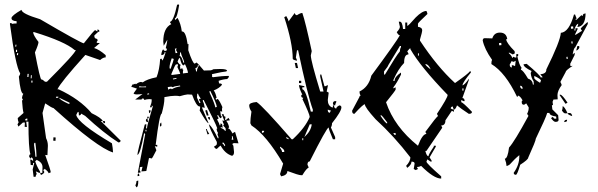

<svg xmlns="http://www.w3.org/2000/svg" viewBox="-20 -752 2615 840"><path d="M165 4.9 166 -20.5Q166 -42 139.6 -52.7Q138.7 -47.9 133.8 -47.9Q138.7 -28.3 155.3 -1V3.9ZM139.6 -66.4V-71.3Q139.6 -88.9 134.8 -127H129.9L128.9 -118.2Q134.8 -75.2 134.8 -67.4V-66.4ZM99.6 -224.6V-233.4Q89.8 -233.4 89.8 -225.6ZM284.2 -297.9V-302.7L239.3 -324.2Q239.3 -316.4 279.3 -297.9ZM234.4 -324.2 235.4 -329.1H225.6L224.6 -324.2ZM122.1 -390.6V-399.4H117.2V-390.6ZM118.2 -409.2 119.1 -422.9H115.2L114.3 -409.2ZM104.5 -415 105.5 -428.7H100.6L99.6 -415ZM58.6 -510.7 59.6 -519.5H54.7L53.7 -510.7ZM54.7 -524.4V-534.2H49.8V-524.4ZM50.8 -547.9 51.8 -556.6H47.9L46.9 -547.9ZM185.5 -394.5Q310.5 -519.5 311.5 -533.2H306.6Q263.7 -570.3 129.9 -611.3H125Q125 -598.6 148.4 -568.4Q148.4 -557.6 132.8 -522.5Q155.3 -404.3 161.1 -404.3Q167 -404.3 176.8 -394.5ZM135.7 21.5H127L123 -10.7L129.9 -39.1H125L124 -29.3L114.3 -30.3L112.3 -53.7H116.2L125 -47.9Q125 -62.5 116.2 -63.5Q116.2 -58.6 112.3 -58.6L107.4 -67.4Q108.4 -77.1 113.3 -77.1Q104.5 -99.6 104.5 -219.7H94.7L97.7 -196.3L87.9 -197.3L88.9 -215.8H80.1L60.5 -198.2L56.6 -208L61.5 -216.8Q57.6 -225.6 57.6 -235.4L83 -257.8Q79.1 -270.5 76.2 -313.5H81.1L76.2 -323.2Q77.1 -333 82 -341.8Q69.3 -342.8 62.5 -417Q68.4 -425.8 68.4 -430.7Q47.9 -461.9 23.4 -647.5L24.4 -651.4Q33.2 -650.4 33.2 -647.5Q40 -649.4 52.7 -649.4V-659.2Q30.3 -660.2 30.3 -672.9Q30.3 -683.6 74.2 -709Q74.2 -692.4 155.3 -668Q334 -563.5 346.7 -562.5Q391.6 -620.1 396.5 -620.1L406.2 -614.3V-623Q415 -622.1 415 -614.3Q409.2 -614.3 392.6 -596.7Q392.6 -583 401.4 -583Q407.2 -580.1 407.2 -576.2Q407.2 -573.2 403.3 -569.3V-564.5L417 -563.5L391.6 -542Q413.1 -536.1 442.4 -510.7V-501Q430.7 -501 418 -489.3L353.5 -511.7Q244.1 -390.6 231.4 -361.3H236.3Q329.1 -318.4 380.9 -256.8Q421.9 -237.3 429.7 -222.7H420.9L507.8 -136.7Q506.8 -128.9 498 -128.9Q434.6 -168.9 352.5 -245.1L335 -254.9Q334 -247.1 325.2 -247.1Q325.2 -262.7 322.3 -262.7Q319.3 -262.7 313.5 -249Q321.3 -212.9 469.7 -125Q473.6 -105.5 474.6 -85Q406.2 -105.5 213.9 -279.3Q208 -279.3 177.7 -299.8L166 -257.8L181.6 -147.5Q189.5 -131.8 189.5 -114.3L187.5 -73.2L177.7 -74.2Q202.1 -6.8 202.1 2L192.4 5.9Q192.4 -1 174.8 -13.7Q173.8 -8.8 168.9 -8.8L173.8 0Q173.8 6.8 159.2 13.7L155.3 3.9H150.4Q141.6 -1 136.7 -2L140.6 8.8Q135.7 16.6 135.7 21.5ZM222.7 -135.7 212.9 -136.7 213.9 -151.4 223.6 -150.4ZM439.5 -212.9Q429.7 -213.9 429.7 -222.7L439.5 -221.7Z M748 -519.5 755.9 -520.5 754.9 -524.4Q750 -531.2 750 -535.2Q752.9 -536.1 752.9 -539.1V-540L745.1 -539.1ZM782.2 -477.5 786.1 -478.5 783.2 -489.3Q772.5 -512.7 771.5 -522.5H767.6V-518.6Q767.6 -511.7 765.6 -506.8H766.6Q774.4 -506.8 782.2 -477.5ZM726.6 -451.2Q740.2 -489.3 740.2 -494.1L731.4 -497.1Q721.7 -470.7 721.7 -457Q721.7 -451.2 724.6 -451.2ZM780.3 -430.7 802.7 -433.6Q799.8 -450.2 789.1 -471.7L783.2 -465.8Q774.4 -465.8 766.6 -499Q761.7 -497.1 756.8 -482.4Q764.6 -468.8 770.5 -468.8L767.6 -460.9L769.5 -449.2L777.3 -454.1Q778.3 -446.3 782.2 -446.3Q780.3 -442.4 780.3 -437.5ZM730.5 -423.8 768.6 -428.7Q768.6 -432.6 755.9 -459Q758.8 -464.8 758.8 -468.8V-470.7Q754.9 -470.7 750.5 -470.2Q746.1 -469.7 729.5 -427.7ZM841.8 -439.5V-442.4Q841.8 -451.2 849.6 -463.9Q849.6 -467.8 845.7 -467.8V-465.8Q845.7 -456.1 835 -454.1L837.9 -439.5ZM737.3 -404.3 752 -407.2V-411.1L736.3 -408.2ZM619.1 -370.1V-374L604.5 -373Q594.7 -373 591.8 -375Q587.9 -374 587.9 -370.1ZM715.8 -359.4Q719.7 -362.3 722.7 -363.3Q725.6 -364.3 726.6 -364.3Q731.4 -364.3 731.4 -361.3Q747.1 -371.1 768.6 -374L767.6 -377.9Q737.3 -374 737.3 -370.1L729.5 -373L713.9 -371.1ZM625 -337.9 632.8 -339.8 631.8 -343.8 624 -341.8ZM921.9 -282.2 928.7 -284.2Q926.8 -300.8 900.4 -353.5H896.5L897.5 -345.7Q919.9 -296.9 921.9 -282.2ZM852.5 -300.8 856.4 -301.8V-305.7Q851.6 -310.5 850.6 -318.4L858.4 -320.3Q847.7 -335 846.7 -341.8H842.8L841.8 -325.2ZM617.2 -176.8 621.1 -177.7 620.1 -184.6 616.2 -183.6ZM1001 -140.6 998 -156.2H994.1L995.1 -152.3Q995.1 -146.5 993.2 -140.6ZM961.9 -112.3 964.8 -114.3V-118.2Q960.9 -123 959 -127.9L951.2 -127Q960.9 -118.2 961.9 -112.3ZM583 3.9 615.2 -165Q614.3 -168.9 610.4 -168.9Q593.8 -77.1 581.1 -74.2V-75.2Q581.1 -86.9 613.3 -207L620.1 -209V-203.1Q620.1 -197.3 619.1 -192.4Q619.1 -189.5 623 -189.5V-190.4Q623 -202.1 648.4 -286.1Q647.5 -290 643.6 -290L644.5 -283.2L636.7 -282.2V-285.2Q643.6 -300.8 643.6 -312.5V-317.4L633.8 -318.4Q622.1 -318.4 611.3 -314.5Q610.4 -321.3 604.5 -321.3Q599.6 -320.3 599.6 -317.4V-316.4H571.3L603.5 -340.8Q588.9 -338.9 580.1 -338.9Q565.4 -338.9 564.5 -343.8L579.1 -364.3L558.6 -371.1H556.6Q554.7 -371.1 554.7 -372.1Q554.7 -375 562.5 -385.7V-381.8L571.3 -385.7Q574.2 -385.7 574.2 -382.8Q585.9 -392.6 596.7 -393.6L604.5 -391.6Q622.1 -405.3 665 -414.1Q677.7 -446.3 680.7 -494.1L687.5 -495.1L689.5 -487.3Q694.3 -488.3 704.1 -521.5Q704.1 -524.4 701.2 -524.4H700.2V-522.5Q700.2 -512.7 686.5 -510.7L685.5 -514.6Q689.5 -534.2 694.3 -536.1Q697.3 -529.3 702.1 -529.3Q710 -529.3 710 -535.2Q710 -541 705.1 -541Q711.9 -568.4 711.9 -576.2V-578.1L696.3 -551.8L694.3 -569.3Q694.3 -629.9 729.5 -646.5Q723.6 -652.3 723.6 -656.2Q739.3 -659.2 754.9 -731.4L762.7 -732.4L763.7 -729.5Q754.9 -672.9 745.1 -671.9L746.1 -664.1L756.8 -673.8Q771.5 -647.5 775.4 -614.3H777.3Q793 -614.3 800.8 -558.6L804.7 -559.6L803.7 -532.2Q823.2 -473.6 832 -473.6L839.8 -478.5Q847.7 -472.7 872.1 -443.4L902.3 -444.3Q907.2 -445.3 914.1 -449.2L943.4 -450.2Q972.7 -450.2 973.6 -442.4Q970.7 -442.4 970.7 -439.5Q955.1 -438.5 908.2 -427.7L907.2 -424.8L908.2 -421.9L907.2 -416H908.2Q910.2 -416 911.1 -414.1Q951.2 -419.9 981.4 -419.9V-418.9Q981.4 -412.1 973.6 -406.2Q956.1 -405.3 936.5 -398.4L938.5 -386.7H942.4Q950.2 -386.7 951.2 -380.9Q938.5 -365.2 915 -356.4Q923.8 -344.7 927.7 -323.2H923.8L924.8 -315.4L932.6 -319.3Q941.4 -310.5 953.1 -283.2Q951.2 -279.3 951.2 -272.5L952.1 -263.7L943.4 -265.6L946.3 -246.1L951.2 -240.2L944.3 -234.4Q935.5 -243.2 934.6 -249Q930.7 -249 930.7 -245.1Q935.5 -238.3 936.5 -233.4L929.7 -229.5Q940.4 -210.9 940.4 -204.1H944.3V-211.9Q952.1 -210.9 952.6 -205.1Q953.1 -199.2 954.1 -193.4L945.3 -196.3L946.3 -192.4Q962.9 -185.5 963.9 -179.7H967.8L966.8 -191.4L957 -202.1V-203.1Q957 -206.1 960 -207Q955.1 -214.8 953.1 -225.6L961.9 -222.7L950.2 -252L958 -252.9Q959 -241.2 966.8 -241.2Q964.8 -234.4 964.8 -226.6L968.8 -227.5L979.5 -236.3Q983.4 -231.4 985.4 -225.6L969.7 -223.6Q979.5 -210.9 982.4 -194.3Q978.5 -193.4 978.5 -189.5H979.5Q986.3 -189.5 997.1 -168L1004.9 -173.8H1008.8L1023.4 -125L1002.9 -126L996.1 -122.1L1001 -114.3L1003.9 -86.9Q1003.9 -73.2 995.1 -70.3Q963.9 -80.1 945.3 -115.2Q941.4 -113.3 928.7 -100.6H927.7Q921.9 -100.6 916 -110.4Q928.7 -117.2 928.7 -122.1V-130.9Q896.5 -189.5 893.6 -209Q911.1 -194.3 932.6 -147.5H936.5Q935.5 -156.2 931.6 -163.1L933.6 -170.9Q928.7 -176.8 927.7 -186.5Q927.7 -189.5 930.7 -190.4Q923.8 -211.9 871.1 -314.5H867.2L868.2 -306.6Q872.1 -302.7 876 -280.3Q869.1 -282.2 865.2 -282.2H863.3Q864.3 -278.3 892.6 -212.9Q884.8 -212.9 853.5 -268.6Q855.5 -275.4 855.5 -282.2V-286.1H853.5Q838.9 -286.1 820.3 -337.9L800.8 -338.9Q789.1 -337.9 766.6 -331.1Q759.8 -333 746.1 -333Q729.5 -333 699.2 -327.1V-320.3Q699.2 -297.9 687.5 -254.9Q677.7 -253.9 661.1 -118.2H668V-110.4Q662.1 -110.4 657.2 -113.3L664.1 -94.7Q646.5 -59.6 643.6 -58.6Q637.7 -60.5 633.8 -60.5H631.8L620.1 -3.9L598.6 -2L603.5 -22.5L591.8 -20.5V-13.7Q591.8 -8.8 589.8 -8.8L594.7 -1V2.9ZM632.8 -256.8 630.9 -268.6 637.7 -270.5 638.7 -265.6Q638.7 -258.8 632.8 -256.8ZM625 -233.4 624 -241.2H630.9V-239.3Q630.9 -233.4 625 -233.4ZM627.9 -217.8H626Q620.1 -217.8 618.2 -224.6Q618.2 -232.4 625 -233.4ZM884.8 -246.1 877.9 -268.6 885.7 -270.5 892.6 -247.1ZM680.7 -198.2 679.7 -204.1Q679.7 -213.9 685.5 -215.8L686.5 -205.1Q686.5 -200.2 680.7 -198.2ZM899.4 -228.5H898.4Q891.6 -228.5 889.6 -239.3L897.5 -240.2ZM887.7 -164.1 880.9 -187.5H884.8Q885.7 -180.7 895.5 -166ZM582 18.6V14.6Q582 7.8 587.9 6.8L589.8 17.6ZM577.1 67.4 572.3 59.6Q577.1 47.9 577.1 42V40L585 38.1Q585 66.4 577.1 67.4Z M1269.5 -695.3Q1271.5 -685.5 1279.3 -685.5Q1293.9 -695.3 1302.7 -695.3Q1316.4 -656.2 1343.8 -528.3Q1343.8 -525.4 1339.8 -509.8Q1339.8 -486.3 1380.9 -351.6H1395.5L1380.9 -417V-425.8H1385.7Q1385.7 -423.8 1399.4 -375H1404.3L1414.1 -379.9V-375L1409.2 -351.6L1418 -346.7L1414.1 -314.5Q1414.1 -290 1432.6 -282.2H1436.5V-291H1441.4Q1441.4 -277.3 1451.2 -277.3Q1451.2 -284.2 1464.8 -291Q1473.6 -290 1473.6 -282.2Q1473.6 -264.6 1432.6 -212.9Q1432.6 -202.1 1427.7 -194.3L1446.3 -152.3V-142.6H1436.5Q1418 -185.5 1418 -194.3Q1409.2 -193.4 1335 -45.9Q1325.2 -45.9 1325.2 -31.2Q1330.1 -22.5 1330.1 -17.6Q1322.3 -17.6 1302.7 14.6H1297.9Q1286.1 14.6 1237.3 -3.9Q1237.3 14.6 1210 19.5L1205.1 9.8L1218.8 -36.1Q1145.5 -161.1 1080.1 -203.1L1075.2 -212.9Q1075.2 -231.4 1080.1 -263.7Q1070.3 -278.3 1070.3 -291Q1070.3 -302.7 1102.5 -305.7Q1127.9 -290 1255.9 -142.6H1260.7Q1315.4 -193.4 1335 -240.2Q1335 -252 1302.7 -319.3Q1306.6 -319.3 1306.6 -324.2Q1297.9 -324.2 1297.9 -333Q1297.9 -337.9 1302.7 -337.9Q1288.1 -367.2 1288.1 -379.9L1311.5 -375V-370.1H1302.7V-361.3Q1318.4 -361.3 1339.8 -263.7H1348.6V-272.5Q1325.2 -336.9 1284.2 -532.2H1279.3L1274.4 -500Q1279.3 -491.2 1279.3 -486.3Q1260.7 -490.2 1260.7 -495.1Q1260.7 -563.5 1223.6 -676.8L1232.4 -681.6Q1242.2 -666 1242.2 -658.2ZM1269.5 -476.6H1279.3L1284.2 -454.1H1274.4ZM1288.1 -398.4H1297.9V-388.7H1288.1ZM1446.3 -309.6H1451.2V-305.7Q1446.3 -295.9 1446.3 -291Q1436.5 -291 1436.5 -300.8Q1438.5 -309.6 1446.3 -309.6ZM1414.1 -272.5V-268.6Q1415 -258.8 1422.9 -258.8L1427.7 -268.6Q1422.9 -268.6 1414.1 -272.5ZM1335 -208 1311.5 -152.3Q1340.8 -178.7 1343.8 -208ZM1126 -179.7V-170.9Q1135.7 -170.9 1135.7 -179.7ZM1232.4 -152.3V-147.5L1242.2 -142.6V-147.5ZM1302.7 -147.5V-138.7H1306.6V-147.5ZM1205.1 -110.4V-105.5Q1213.9 -94.7 1213.9 -86.9H1223.6V-91.8Q1223.6 -98.6 1205.1 -110.4Z M1965.8 -272.5Q1960.9 -281.2 1960.9 -286.1Q1952.1 -285.2 1952.1 -277.3Q1960.9 -272.5 1965.8 -272.5ZM1710.9 -161.1V-169.9H1701.2Q1703.1 -161.1 1710.9 -161.1ZM1673.8 -211.9V-216.8Q1650.4 -249 1645.5 -249V-244.1Q1667 -211.9 1673.8 -211.9ZM2007.8 -355.5V-365.2H2002.9V-355.5ZM1864.3 -448.2Q1854.5 -471.7 1840.8 -471.7Q1840.8 -465.8 1864.3 -448.2ZM1812.5 -508.8V-518.6H1808.6V-508.8ZM1808.6 -114.3Q1828.1 -166 1845.7 -166L1840.8 -174.8Q1891.6 -244.1 1896.5 -244.1L1891.6 -253.9Q1938.5 -324.2 1938.5 -336.9Q1819.3 -460 1775.4 -537.1V-541Q1772.5 -541 1761.7 -527.3L1766.6 -518.6V-513.7Q1748 -513.7 1748 -476.6Q1722.7 -451.2 1701.2 -402.3V-397.5H1706.1Q1706.1 -416 1734.4 -434.6V-425.8Q1716.8 -389.6 1701.2 -370.1V-365.2L1710.9 -370.1V-360.4Q1710.9 -356.4 1668.9 -304.7Q1705.1 -197.3 1808.6 -114.3ZM1664.1 -425.8Q1714.8 -510.7 1729.5 -527.3Q1729.5 -538.1 1734.4 -545.9V-550.8H1729.5L1678.7 -466.8Q1678.7 -462.9 1660.2 -439.5V-425.8ZM1965.8 -272.5V-262.7L1957 -267.6L1928.7 -225.6Q1928.7 -203.1 1910.2 -203.1L1915 -193.4L1845.7 -91.8H1840.8Q1846.7 -68.4 1854.5 -68.4Q1854.5 -76.2 1877.9 -110.4V-114.3H1886.7V-110.4L1859.4 -63.5L1868.2 -49.8V-44.9H1864.3L1849.6 -54.7L1845.7 -44.9Q1845.7 -37.1 1910.2 19.5V29.3Q1877.9 29.3 1822.3 -26.4Q1814.5 -21.5 1803.7 -21.5L1808.6 -12.7L1798.8 -7.8L1790 -12.7L1793.9 -36.1Q1793.9 -44.9 1780.3 -44.9Q1780.3 -31.2 1761.7 -17.6L1756.8 -26.4Q1775.4 -45.9 1775.4 -63.5Q1705.1 -155.3 1623 -230.5Q1576.2 -282.2 1576.2 -295.9Q1568.4 -295.9 1530.3 -253.9Q1520.5 -253.9 1520.5 -267.6L1552.7 -328.1Q1552.7 -333 1557.6 -333Q1552.7 -341.8 1552.7 -351.6Q1592.8 -371.1 1604.5 -420.9Q1714.8 -570.3 1729.5 -597.7Q1722.7 -597.7 1715.8 -611.3Q1729.5 -626 1729.5 -634.8L1724.6 -657.2H1729.5Q1740.2 -657.2 1743.2 -625H1752.9V-653.3H1761.7V-638.7Q1766.6 -638.7 1798.8 -675.8Q1827.1 -704.1 1845.7 -704.1L1849.6 -694.3V-690.4Q1808.6 -652.3 1808.6 -648.4V-634.8Q1827.1 -631.8 1827.1 -620.1Q1827.1 -611.3 1817.4 -579.1V-574.2Q1892.6 -460 1970.7 -388.7Q2030.3 -430.7 2035.2 -439.5H2040V-434.6Q2005.9 -393.6 2002.9 -378.9Q2011.7 -378.9 2031.2 -407.2V-402.3L2002.9 -323.2Q2012.7 -322.3 2012.7 -309.6H2007.8L1998 -314.5V-304.7Q2004.9 -304.7 2044.9 -262.7Q2044.9 -253.9 2031.2 -253.9Q1994.1 -278.3 1979.5 -291Q1972.7 -272.5 1965.8 -272.5Z M2237.3 12.7Q2227.5 12.7 2227.5 3.9Q2252 -30.3 2252 -67.4V-73.2Q2231.4 -56.6 2210 -32.2Q2206.1 -29.3 2202.6 -27.8Q2199.2 -26.4 2196.3 -25.4Q2195.3 -40 2188.5 -57.6Q2201.2 -58.6 2207 -106.4Q2230.5 -131.8 2292 -245.1L2286.1 -253.9Q2293 -267.6 2293 -279.3V-282.2L2282.2 -299.8L2273.4 -293.9H2271.5Q2263.7 -293.9 2262.7 -302.7V-308.6Q2262.7 -311.5 2266.6 -312.5Q2255.9 -332 2246.1 -334Q2246.1 -329.1 2242.2 -328.1Q2191.4 -434.6 2129.9 -471.7V-475.6Q2129.9 -484.4 2132.8 -490.2Q2099.6 -537.1 2091.8 -575.2Q2092.8 -585 2100.6 -585L2133.8 -584Q2141.6 -609.4 2167 -609.4Q2195.3 -609.4 2199.2 -581.1L2194.3 -580.1Q2196.3 -563.5 2231.4 -528.3L2232.4 -518.6L2223.6 -513.7L2209 -521.5L2205.1 -520.5Q2219.7 -506.8 2220.7 -499Q2224.6 -499 2224.6 -502V-503.9L2234.4 -500L2239.3 -501L2238.3 -514.6L2247.1 -515.6V-508.8Q2247.1 -505.9 2243.2 -505.9Q2252 -465.8 2261.7 -456.1L2258.8 -446.3Q2267.6 -446.3 2290 -408.2Q2309.6 -402.3 2311.5 -381.8H2315.4L2314.5 -396.5Q2303.7 -412.1 2301.8 -432.6L2305.7 -441.4Q2270.5 -458 2270.5 -470.7L2284.2 -472.7Q2344.7 -421.9 2345.7 -413.1L2354.5 -414.1Q2344.7 -424.8 2343.8 -426.8Q2370.1 -429.7 2370.1 -446.3V-448.2Q2431.6 -572.3 2433.6 -608.4Q2469.7 -611.3 2491.2 -688.5H2496.1Q2496.1 -686.5 2502.9 -670.9Q2498 -669.9 2498 -666H2502.9L2524.4 -686.5Q2524.4 -682.6 2527.3 -682.6H2529.3Q2530.3 -692.4 2538.1 -692.4L2542 -693.4Q2541 -636.7 2505.9 -633.8Q2509.8 -643.6 2509.8 -648.4Q2500 -645.5 2493.2 -623V-618.2L2498 -619.1L2497.1 -627.9L2506.8 -628.9V-624L2495.1 -599.6L2500 -600.6L2526.4 -617.2L2520.5 -626Q2520.5 -629.9 2550.8 -656.2L2551.8 -647.5L2496.1 -543.9Q2491.2 -543.9 2485.4 -514.6L2489.3 -515.6Q2489.3 -520.5 2494.1 -520.5V-511.7L2474.6 -472.7L2475.6 -462.9L2485.4 -463.9Q2455.1 -444.3 2455.1 -437.5L2431.6 -393.6Q2435.5 -386.7 2437.5 -379.9Q2418.9 -354.5 2418.9 -335.9L2419.9 -317.4L2401.4 -316.4L2397.5 -306.6L2399.4 -292H2394.5L2396.5 -273.4L2421.9 -248L2423.8 -227.5Q2423.8 -218.8 2410.2 -218.8Q2402.3 -218.8 2390.6 -235.4L2399.4 -241.2Q2401.4 -232.4 2409.2 -232.4L2414.1 -233.4L2413.1 -242.2Q2384.8 -246.1 2383.8 -257.8H2374Q2368.2 -236.3 2324.2 -145.5Q2324.2 -135.7 2291 -62.5Q2291 -53.7 2255.9 -31.2Q2243.2 11.7 2237.3 12.7ZM2478.5 -626 2488.3 -627 2487.3 -636.7 2477.5 -635.7ZM2164.1 -553.7 2173.8 -554.7 2172.9 -564.5 2163.1 -563.5ZM2485.4 -561.5 2484.4 -571.3 2479.5 -570.3 2480.5 -561.5ZM2502 -530.3V-535.2Q2504.9 -543 2504.9 -547.9V-549.8L2513.7 -550.8L2514.6 -544.9Q2514.6 -538.1 2502 -530.3ZM2219.7 -457 2218.8 -465.8 2223.6 -466.8 2233.4 -462.9 2236.3 -486.3 2227.5 -481.4 2217.8 -484.4Q2217.8 -482.4 2210 -469.7Q2210 -457 2218.8 -457ZM2463.9 -494.1 2462.9 -503.9 2458 -502.9 2459 -494.1ZM2342.8 -389.6 2346.7 -399.4Q2346.7 -406.2 2317.4 -419.9V-410.2Q2318.4 -404.3 2342.8 -389.6ZM2265.6 -363.3 2266.6 -366.2Q2264.6 -377 2255.9 -377V-372.1Q2258.8 -363.3 2265.6 -363.3ZM2454.1 -297.9 2427.7 -336.9 2431.6 -337.9Q2440.4 -336.9 2462.9 -302.7ZM2453.1 -255.9Q2446.3 -255.9 2438.5 -268.6Q2441.4 -274.4 2441.4 -283.2V-287.1Q2449.2 -287.1 2462.9 -256.8ZM2483.4 -244.1Q2463.9 -250 2462.9 -256.8L2472.7 -257.8Q2481.4 -256.8 2483.4 -244.1ZM2448.2 -217.8Q2449.2 -227.5 2457 -227.5L2460.9 -228.5V-226.6Q2460.9 -218.8 2453.1 -218.8Z"/></svg>

Font: Blackcraft
Style: Regular
Weight: 400
Designer: GGBotNet
Foundry: GGBotNet
Version: 1.00